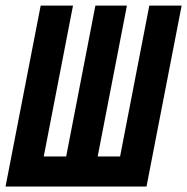

<svg xmlns="http://www.w3.org/2000/svg" viewBox="-28 -679 681 699"><path d="M-7.8 0 120.1 -658.7H237.8L131.3 -109.4H212.9L319.3 -658.7H434.1L327.6 -109.4H409.2L515.6 -658.7H633.3L505.4 0Z"/></svg>

Font: Liberation Mono
Style: Bold Italic
Weight: 700
Italic angle: -12°
Monospace: yes
Designer: Steve Matteson
Foundry: Ascender Corporation
Version: Version 2.1.5